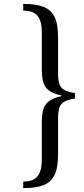

<svg xmlns="http://www.w3.org/2000/svg" viewBox="-20 -781 435 992"><path d="M297 -284V-288Q254 -297 232 -314Q210 -331 203 -358.5Q196 -386 196 -425V-616Q196 -671 174.5 -698.5Q153 -726 100 -726V-761Q163 -761 202.5 -746.5Q242 -732 261 -695Q280 -658 280 -590V-401Q280 -364 288 -344Q296 -324 315.5 -314.5Q335 -305 368 -300V-272Q335 -267 315.5 -257.5Q296 -248 288 -228Q280 -208 280 -171V19Q280 87 261 124.5Q242 162 202.5 176.5Q163 191 100 191V157Q153 157 174.5 129Q196 101 196 45V-146Q196 -186 203 -213Q210 -240 232 -257.5Q254 -275 297 -284Z"/></svg>

Font: Castoro
Style: Italic
Weight: 400
Italic angle: -11°
Designer: John Hudson with Paul Hanslow, assisted by Kaja Sojewska.
Foundry: Tiro Typeworks Ltd.
Version: Version 2.04